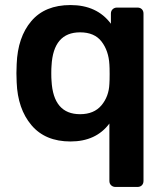

<svg xmlns="http://www.w3.org/2000/svg" viewBox="-20 -550 654 760"><path d="M437 190Q427 190 420 183.5Q413 177 413 166V-61Q360 10 259 10Q159 10 104.5 -54.5Q50 -119 46 -224L45 -260L46 -296Q50 -403 104 -466.5Q158 -530 259 -530Q364 -530 419 -456V-496Q419 -507 426 -513.5Q433 -520 443 -520H524Q535 -520 541.5 -513.5Q548 -507 548 -496V166Q548 177 541.5 183.5Q535 190 524 190ZM297 -98Q352 -98 381.5 -133Q411 -168 413 -218Q414 -231 414 -257Q414 -283 413 -295Q410 -349 382 -385.5Q354 -422 297 -422Q191 -422 184 -290Q183 -280 183 -260Q183 -240 184 -230Q191 -98 297 -98Z"/></svg>

Font: Rubik AZ
Style: Regular
Weight: 500
Designer: Hubert and Fischer
Foundry: Hubert & Fischer
Version: Version 2.000